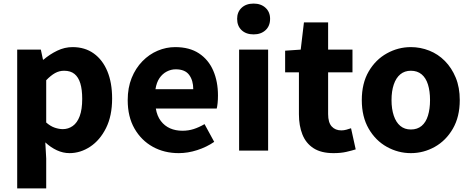

<svg xmlns="http://www.w3.org/2000/svg" viewBox="-20 -841 2629 1072"><path d="M76 211V-564H208L220 -508H223Q258 -538 299.5 -558Q341 -578 385 -578Q454 -578 503.5 -542.5Q553 -507 579.5 -443Q606 -379 606 -291Q606 -194 572 -126Q538 -58 483.5 -22Q429 14 368 14Q332 14 297.5 -2Q263 -18 233 -46L238 44V211ZM331 -120Q361 -120 386 -137.5Q411 -155 425 -192.5Q439 -230 439 -289Q439 -341 428.5 -375.5Q418 -410 396 -428Q374 -446 338 -446Q311 -446 287.5 -433Q264 -420 238 -393V-157Q262 -136 286 -128Q310 -120 331 -120Z M978 14Q897 14 833 -21.5Q769 -57 731 -123Q693 -189 693 -282Q693 -351 715 -405.5Q737 -460 775 -499Q813 -538 860.5 -558Q908 -578 958 -578Q1038 -578 1091 -543Q1144 -508 1170.5 -447Q1197 -386 1197 -308Q1197 -285 1195 -265.5Q1193 -246 1190 -235H850Q857 -193 878 -165.5Q899 -138 929.5 -124.5Q960 -111 999 -111Q1032 -111 1061.5 -120.5Q1091 -130 1122 -148L1176 -49Q1134 -20 1081.5 -3Q1029 14 978 14ZM848 -343H1059Q1059 -392 1036 -423Q1013 -454 961 -454Q935 -454 911 -441.5Q887 -429 870.5 -405Q854 -381 848 -343Z M1315 0V-564H1477V0ZM1396 -649Q1354 -649 1329 -672.5Q1304 -696 1304 -736Q1304 -774 1329 -797.5Q1354 -821 1396 -821Q1437 -821 1462.5 -797.5Q1488 -774 1488 -736Q1488 -696 1462.5 -672.5Q1437 -649 1396 -649Z M1842 14Q1773 14 1730.5 -13.5Q1688 -41 1668.5 -90Q1649 -139 1649 -203V-437H1572V-558L1659 -564L1677 -716H1812V-564H1948V-437H1812V-204Q1812 -157 1832 -135Q1852 -113 1886 -113Q1900 -113 1914.5 -117Q1929 -121 1940 -125L1966 -7Q1944 0 1913.5 7Q1883 14 1842 14Z M2274 14Q2203 14 2140 -21Q2077 -56 2038.5 -122.5Q2000 -189 2000 -282Q2000 -376 2038.5 -442Q2077 -508 2140 -543Q2203 -578 2274 -578Q2327 -578 2376.5 -558.5Q2426 -539 2464 -500.5Q2502 -462 2524.5 -407.5Q2547 -353 2547 -282Q2547 -189 2508.5 -122.5Q2470 -56 2407.5 -21Q2345 14 2274 14ZM2274 -118Q2310 -118 2334 -138Q2358 -158 2369.5 -195.5Q2381 -233 2381 -282Q2381 -332 2369.5 -369Q2358 -406 2334 -426Q2310 -446 2274 -446Q2239 -446 2215 -426Q2191 -406 2178.5 -369Q2166 -332 2166 -282Q2166 -233 2178.5 -195.5Q2191 -158 2215 -138Q2239 -118 2274 -118Z"/></svg>

Font: Noto Sans SC Thin ExtraBold
Style: Regular
Weight: 800
Version: Version 2.004-H2;hotconv 1.0.118;makeotfexe 2.5.65603